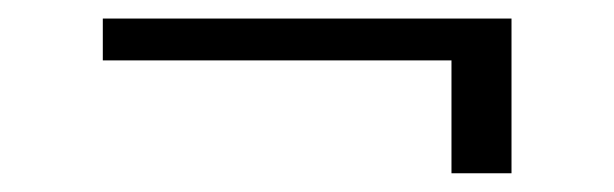

<svg xmlns="http://www.w3.org/2000/svg" viewBox="-20 -432 659 206"><path d="M90.3 -412.1V-367.2H464.4V-246.1H528.8V-412.1Z"/></svg>

Font: Petit Formal Script
Style: Regular
Weight: 400
Designer: Pablo Impallari, Brenda Gallo, Rodrigo Fuenzalida
Foundry: Pablo Impallari, Brenda Gallo, Rodrigo Fuenzalida
Version: Version 1.001